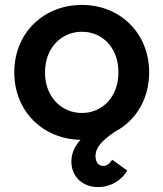

<svg xmlns="http://www.w3.org/2000/svg" viewBox="-20 -558 664 780"><path d="M378 202C435 202 478 169 497 135L436 91C425 107 414 116 400 116C379 116 368 99 368 77C368 39 397 12 445 -22C531 -66 586 -155 586 -264C586 -422 469 -538 313 -538C155 -538 38 -422 38 -264C38 -108 152 7 307 10C284 35 270 64 270 99C270 155 311 202 378 202ZM163 -264C162 -359 226 -429 313 -429C399 -429 462 -360 461 -264C462 -169 399 -99 313 -99C226 -99 162 -169 163 -264Z"/></svg>

Font: Easer Grotesk Medium
Style: Regular
Weight: 500
Designer: Boardeaser, Bonnie Shaver-Troup, Thomas Jockin
Foundry: Lexend
Version: Version 1.001;Glyphs 3.1.2 (3151)